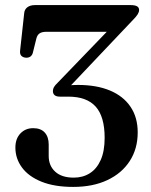

<svg xmlns="http://www.w3.org/2000/svg" viewBox="-20 -720 592 755"><path d="M243 -367.5 231.5 -381.5Q239 -383 247.8 -384Q256.5 -385 266.2 -385.5Q276 -386 286.5 -386Q360 -386 412.5 -364Q465 -342 493.2 -300.2Q521.5 -258.5 521.5 -199.5Q521.5 -135 490.2 -86.8Q459 -38.5 402.2 -11.8Q345.5 15 268 15Q194 15 143.2 -5.5Q92.5 -26 66.5 -61.2Q40.5 -96.5 40.5 -139.5Q40.5 -174.5 60.2 -195.2Q80 -216 110.5 -216Q140.5 -216 156 -198.8Q171.5 -181.5 171.5 -152V-106.5Q171.5 -68.5 197 -45Q222.5 -21.5 270 -21.5Q306 -21.5 333.2 -38.8Q360.5 -56 376 -90.8Q391.5 -125.5 391.5 -178Q391.5 -261.5 356.2 -300.8Q321 -340 248.5 -340H215.5Q201.5 -340 194.8 -345.8Q188 -351.5 188 -362Q188 -370 192 -377.2Q196 -384.5 208 -396L437 -633.5L441 -595H162.5Q145 -595 135.8 -588.8Q126.5 -582.5 123 -568.5L109.5 -514Q107.5 -504.5 101 -498.8Q94.5 -493 83 -493Q71.5 -493.5 64.5 -500Q57.5 -506.5 59 -520.5L75 -667Q76 -682.5 87.2 -691.2Q98.5 -700 118 -700H493Q511 -700 519 -695.2Q527 -690.5 527 -680.5Q527 -673 521.5 -663.8Q516 -654.5 498 -636.5Z"/></svg>

Font: Fraunces Medium
Style: Regular
Weight: 500
Version: Version 1.000;[b76b70a41]